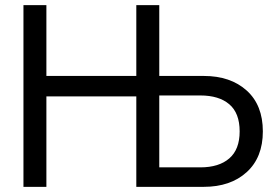

<svg xmlns="http://www.w3.org/2000/svg" viewBox="-20 -725 1064 745"><path d="M508.9 0V-705H598V0ZM71 0V-705H160V0ZM134.1 -351V-430.3H534.8V-351ZM577.3 0V-75.6H757.2Q829.6 -75.6 869.7 -110.4Q909.9 -145.1 909.9 -215.1Q909.9 -286.2 869.7 -320.4Q829.6 -354.6 757.2 -354.6H577.3V-430.3H770.7Q874.4 -430.3 937.2 -373.7Q999.9 -317.2 999.9 -215.1Q999.9 -114.1 937.2 -57Q874.4 0 770.7 0Z"/></svg>

Font: TikTok Sans Light
Style: Regular
Weight: 300
Version: Version 4.000